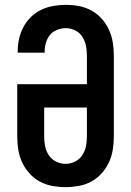

<svg xmlns="http://www.w3.org/2000/svg" viewBox="-20 -763 540 791"><path d="M250 8Q223 8 195.5 3Q168 -2 144 -15Q120 -28 101.5 -48.5Q83 -69 71.5 -93.5Q60 -118 55.5 -145.5Q51 -173 51 -200V-416H338V-535Q338 -555 334 -575Q330 -595 319 -612Q308 -629 289.5 -638Q271 -647 251 -647Q233 -647 215 -640Q197 -633 185.5 -618.5Q174 -604 169 -586Q164 -568 164 -549V-546H53V-553Q53 -579 59 -604.5Q65 -630 77 -652.5Q89 -675 108 -693.5Q127 -712 150.5 -723Q174 -734 199.5 -738.5Q225 -743 251 -743Q278 -743 305 -738Q332 -733 356 -720Q380 -707 398.5 -686.5Q417 -666 428.5 -641Q440 -616 444.5 -589Q449 -562 449 -535V-200Q449 -173 444.5 -145.5Q440 -118 428.5 -93.5Q417 -69 398.5 -48.5Q380 -28 356 -15Q332 -2 304.5 3Q277 8 250 8ZM250 -88Q270 -88 288.5 -97Q307 -106 318.5 -123Q330 -140 334 -160Q338 -180 338 -200V-320H162V-200Q162 -180 166 -160Q170 -140 181.5 -123Q193 -106 211.5 -97Q230 -88 250 -88Z"/></svg>

Font: Iosevka Custom
Style: Bold
Weight: 700
Monospace: yes
Designer: Belleve Invis
Foundry: Belleve Invis
Version: Version 30.3.3; ttfautohint (v1.8.3)